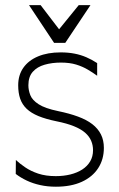

<svg xmlns="http://www.w3.org/2000/svg" viewBox="-20 -711 462 744"><path d="M196.5 12.5Q164 12.5 135.8 6.2Q107.5 0 83.8 -11.2Q60 -22.5 41 -37L41.5 -91Q56.5 -77 77.8 -62.5Q99 -48 128.2 -38.2Q157.5 -28.5 196 -28.5Q226.5 -28.5 252.8 -35Q279 -41.5 298.8 -54.2Q318.5 -67 329.5 -85.8Q340.5 -104.5 340.5 -129Q340.5 -148.5 333.2 -165.5Q326 -182.5 309.8 -196.8Q293.5 -211 266.2 -222Q239 -233 199 -241Q157.5 -249.5 129 -261.2Q100.5 -273 83.2 -289.5Q66 -306 58.2 -328.5Q50.5 -351 50.5 -380.5Q50.5 -420 70.5 -448.5Q90.5 -477 127.5 -492.5Q164.5 -508 215 -508Q244.5 -508 268.8 -503.2Q293 -498.5 314.5 -489.2Q336 -480 356.5 -466.5V-417.5Q340 -429.5 320.2 -441.2Q300.5 -453 275.2 -460.8Q250 -468.5 216 -468.5Q181.5 -468.5 152.8 -460.2Q124 -452 107 -432.8Q90 -413.5 90 -380.5Q90 -361.5 97.5 -342.2Q105 -323 129.8 -307Q154.5 -291 205 -280.5Q249 -271.5 282.2 -259.2Q315.5 -247 337.8 -229.8Q360 -212.5 371.2 -190Q382.5 -167.5 382.5 -138Q382.5 -93.5 360.5 -59.5Q338.5 -25.5 297 -6.5Q255.5 12.5 196.5 12.5ZM92.5 -691 189.5 -545H233L330.5 -691H285L209 -597.5L137.5 -691Z"/></svg>

Font: Russolo 10pt ExtraLight
Style: Regular
Weight: 200
Designer: Micah Stupak-Hahn
Version: Version 1.000